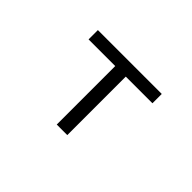

<svg xmlns="http://www.w3.org/2000/svg" viewBox="-90 -860 1181 1181"><g transform="rotate(45 500.0 -270.0)"><path d="M222.2 -564.9H777.8V-483.9H545.9V24.9H454.1V-483.9H222.2Z"/></g></svg>

Font: FORM UDPGothic
Style: Regular
Weight: 400
Foundry: Pronama LLC
Version: Version 1.05101